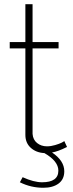

<svg xmlns="http://www.w3.org/2000/svg" viewBox="-20 -719 347 908"><path d="M226 2Q284 41 284 91Q284 129 257 149Q230 169 185 169Q126 169 74 143L87 119Q140 143 179 143Q256 143 256 88Q256 43 190 5Q151 3 125.5 -20Q100 -43 100 -81V-490H26V-520H100V-699H134V-520H257V-490H134V-86Q136 -58 155.5 -42.5Q175 -27 202 -27Q221 -27 241 -33Q261 -39 271 -44Q281 -49 284 -52L297 -24Q253 -2 226 2Z"/></svg>

Font: Raleway-v4020 ExtraLight
Style: Regular
Weight: 275
Designer: Matt McInerney, Pablo Impallari, Rodrigo Fuenzalida
Foundry: Matt McInerney, Pablo Impallari, Rodrigo Fuenzalida
Version: Version 4.020;PS 004.020;hotconv 1.0.88;makeotf.lib2.5.64775